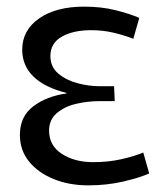

<svg xmlns="http://www.w3.org/2000/svg" viewBox="-20 -551 501 579"><path d="M246 8Q189 8 142 -11Q95 -30 67.5 -64Q40 -98 40 -144Q40 -200 80.5 -230.5Q121 -261 180 -269V-271Q115 -287 81 -320Q47 -353 47 -401Q47 -460 98 -495.5Q149 -531 234 -531Q285 -531 327.5 -520.5Q370 -510 400 -497L382 -434Q357 -444 324 -452Q291 -460 255 -460Q201 -460 166.5 -440.5Q132 -421 132 -382Q132 -349 156 -329Q180 -309 214 -300Q248 -291 280 -291H324L326 -246H278Q245 -246 210 -238Q175 -230 151.5 -210Q128 -190 128 -157Q128 -112 166.5 -87Q205 -62 261 -62Q307 -62 346.5 -71Q386 -80 412 -91L430 -28Q401 -15 351.5 -3.5Q302 8 246 8Z"/></svg>

Font: Murecho
Style: Regular
Weight: 400
Designer: Neil Summerour
Foundry: Positype
Version: Version 1.010; ttfautohint (v1.8.3)